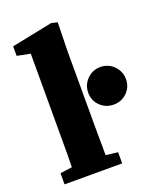

<svg xmlns="http://www.w3.org/2000/svg" viewBox="-135 -806 733 889"><g transform="rotate(-20 231.0 -361.5)"><path d="M28 0V-55L87 -63Q88 -101 88 -138.5Q88 -176 88 -213V-622L23 -635V-682L225 -723L255 -716L252 -578V-213Q252 -176 252.5 -138Q253 -100 253 -62L312 -55V0ZM369 -269Q330 -269 303 -295.5Q276 -322 276 -361Q276 -399 303 -426.5Q330 -454 369 -454Q408 -454 435 -426.5Q462 -399 462 -361Q462 -322 435 -295.5Q408 -269 369 -269Z"/></g></svg>

Font: Source Serif 4 SmText
Style: Bold
Weight: 700
Designer: Frank Grießhammer
Foundry: Adobe
Version: Version 4.005;hotconv 1.1.0;makeotfexe 2.6.0